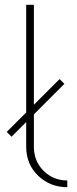

<svg xmlns="http://www.w3.org/2000/svg" viewBox="-20 -770 322 799"><path d="M260 -19V9Q189 9 139 -38.5Q89 -86 89 -160V-262L28 -201L8 -221L89 -302V-750H121V-334L228 -441L248 -421L121 -294V-160Q121 -99 161.5 -59Q202 -19 260 -19Z"/></svg>

Font: Poiret One
Style: Regular
Weight: 400
Designer: Denis Masharov
Foundry: Denis Masharov
Version: Version 1.001